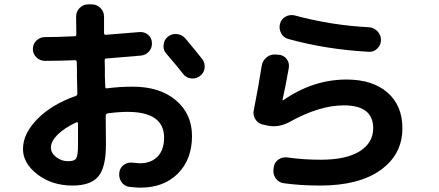

<svg xmlns="http://www.w3.org/2000/svg" viewBox="-20 -823 2040 893"><path d="M335 -253.9Q280.3 -228.5 248.5 -197.3Q216.8 -166 216.8 -136.7Q216.8 -111.3 241.2 -92.3Q265.6 -73.2 296.9 -73.2Q326.2 -73.2 334.5 -86.4Q342.8 -99.6 342.8 -150.4V-249Q342.8 -252 339.8 -253.9Q336.9 -255.9 335 -253.9ZM317.4 40Q221.7 40 154.3 -11.7Q86.9 -63.5 86.9 -129.9Q86.9 -201.2 153.3 -269Q219.7 -336.9 333 -377Q339.8 -379.9 339.8 -386.7Q339.8 -399.4 338.9 -426.3Q337.9 -453.1 337.9 -465.8Q337.9 -477.5 337.9 -501Q337.9 -524.4 336.9 -535.2Q336.9 -543 328.1 -543Q258.8 -540 188.5 -540Q166 -540 149.4 -556.2Q132.8 -572.3 132.8 -595.2Q132.8 -618.2 149.4 -634.3Q166 -650.4 188.5 -650.4Q236.3 -650.4 326.2 -654.3Q335 -654.3 335 -662.1Q335 -675.8 334.5 -704.1Q334 -732.4 334 -746.1Q334 -769.5 350.6 -786.1Q367.2 -802.7 389.6 -802.7H407.2Q430.7 -802.7 447.3 -785.6Q463.9 -768.6 463.9 -746.1V-668.9Q463.9 -661.1 471.7 -661.1Q570.3 -668.9 627.9 -673.8Q651.4 -675.8 668.5 -661.6Q685.5 -647.5 686.5 -625Q688.5 -601.6 673.3 -584Q658.2 -566.4 635.7 -564.5Q577.1 -559.6 473.6 -550.8Q466.8 -550.8 466.8 -543Q467.8 -530.3 467.8 -505.4Q467.8 -480.5 467.8 -466.8Q467.8 -459 468.8 -442.9Q469.7 -426.8 469.7 -418.9Q469.7 -416 471.7 -413.6Q473.6 -411.1 476.6 -412.1Q537.1 -419.9 596.7 -419.9Q723.6 -419.9 798.3 -356.4Q873 -293 873 -190.4Q873 -82 807.6 -16.1Q742.2 49.8 632.8 49.8Q614.3 49.8 580.1 45.9Q556.6 42 543.9 22Q531.2 2 535.2 -22.5Q539.1 -44.9 557.1 -57.1Q575.2 -69.3 597.7 -66.4Q601.6 -66.4 613.3 -64.9Q625 -63.5 629.9 -63.5Q682.6 -63.5 712.9 -94.7Q743.2 -126 743.2 -182.6Q743.2 -302.7 573.2 -302.7Q532.2 -302.7 481.4 -295.9Q472.7 -293.9 471.7 -286.1Q472.7 -241.2 472.7 -150.4Q472.7 -43.9 437 -2Q401.4 40 317.4 40ZM841.8 -644.5Q892.6 -584 920.9 -547.9Q934.6 -529.3 931.6 -506.3Q928.7 -483.4 909.7 -469.2Q890.6 -455.1 867.2 -458.5Q843.8 -461.9 830.1 -481.4Q796.9 -523.4 752.9 -574.2Q738.3 -590.8 740.7 -614.3Q743.2 -637.7 760.7 -652.3Q779.3 -667 802.7 -664.6Q826.2 -662.1 841.8 -644.5Z M1205.1 -243.2Q1181.6 -247.1 1168.5 -267.1Q1155.3 -287.1 1160.2 -309.6Q1183.6 -427.7 1197.3 -517.6Q1201.2 -541 1219.7 -556.2Q1238.3 -571.3 1261.7 -569.3L1276.4 -568.4Q1299.8 -566.4 1313.5 -548.3Q1327.1 -530.3 1323.2 -506.8Q1307.6 -418.9 1293.9 -358.4Q1293.9 -356.4 1294.9 -356.4H1296.9Q1435.5 -453.1 1591.8 -453.1Q1712.9 -453.1 1782.2 -392.6Q1851.6 -332 1851.6 -226.6Q1851.6 -105.5 1751 -32.7Q1650.4 40 1468.8 40Q1377.9 40 1300.8 29.3Q1276.4 26.4 1262.7 7.3Q1249 -11.7 1252 -36.1L1252.9 -43.9Q1255.9 -67.4 1274.4 -80.6Q1293 -93.8 1316.4 -90.8Q1389.6 -80.1 1471.7 -80.1Q1590.8 -80.1 1653.3 -119.6Q1715.8 -159.2 1715.8 -226.6Q1715.8 -333 1579.1 -333Q1465.8 -333 1327.1 -255.9Q1275.4 -227.5 1221.7 -239.3ZM1351.6 -751Q1521.5 -705.1 1696.3 -696.3Q1719.7 -694.3 1735.8 -677.2Q1752 -660.2 1752 -637.2Q1752 -614.3 1735.4 -597.7Q1718.8 -581.1 1696.3 -582Q1498 -592.8 1321.3 -641.6Q1298.8 -647.5 1287.6 -668.5Q1276.4 -689.5 1282.2 -711.9Q1288.1 -734.4 1308.1 -745.6Q1328.1 -756.8 1351.6 -751Z"/></svg>

Font: Rounded Mgen+ 2m bold
Style: Bold
Weight: 700
Designer: [Source Han Sans]
Ryoko NISHIZUKA  (kana & ideographs); Paul D. Hunt (Latin, Greek & Cyrillic); Wenlong ZHANG  (bopomofo
Version: Version 1.059.20150602